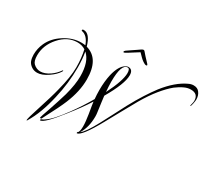

<svg xmlns="http://www.w3.org/2000/svg" viewBox="-203 -1073 1697 1566"><g transform="rotate(30 645.5 -290.0)"><path d="M294 143Q291 143 291 141Q291 133 296 131Q301 129 309 125.5Q317 122 326 115Q357 95 393 54.5Q429 14 472 -45Q504 -89 534 -135Q564 -181 592 -230Q590 -250 589 -271.5Q588 -293 588 -314Q588 -395 603 -462Q626 -558 674 -586Q688 -595 699 -595Q743 -595 743 -540Q743 -460 646 -293Q648 -272 653 -236.5Q658 -201 665 -148Q668 -130 668 -110Q668 -7 624 63Q662 36 726 -84Q757 -142 786.5 -199.5Q816 -257 846 -314Q887 -390 925.5 -450Q964 -510 998 -555Q1045 -615 1093 -656Q1141 -697 1189 -719Q1213 -731 1236 -731Q1274 -731 1292 -705Q1312 -679 1312 -641Q1312 -630 1307 -603Q1301 -572 1295 -571Q1294 -572 1294 -573Q1294 -579 1299 -597Q1301 -605 1302 -612Q1303 -619 1303 -623Q1303 -690 1234 -690Q1204 -690 1174 -676Q1137 -659 1102 -632Q1057 -595 1008 -535Q959 -475 908 -388Q868 -318 830 -248Q792 -178 753 -108Q647 84 605 84Q603 84 603 80Q603 71 611 69Q622 52 622 9Q622 -13 619 -40Q616 -67 611 -100Q603 -145 599 -172Q595 -199 594 -208Q542 -125 451 -11Q331 143 294 143ZM199 198Q197 198 197 193Q197 185 205.5 154.5Q214 124 232 69Q254 1 270.5 -54Q287 -109 297 -150Q333 -288 333 -378Q333 -425 328.5 -465.5Q324 -506 316 -540Q283 -561 240 -561Q148 -561 76 -479Q7 -400 7 -305Q7 -251 29 -230Q58 -203 94 -203Q135 -203 181 -234Q201 -248 217.5 -264.5Q234 -281 247 -300Q250 -304 252 -304Q254 -304 254 -300Q254 -298 252 -294Q227 -253 176 -219Q121 -181 77 -181Q46 -181 23 -197Q11 -205 2 -215.5Q-7 -226 -12 -239Q-21 -265 -21 -296Q-21 -352 3 -406Q36 -478 112 -526Q188 -575 269 -575Q289 -575 307 -572Q279 -649 225 -659Q220 -661 220 -664Q220 -674 234 -674Q292 -674 322 -568Q457 -531 457 -336Q457 -224 405 -98Q380 -36 296 124Q295 127 290 127Q282 127 282 121Q282 117 290 94Q298 71 313 28Q331 -25 345 -69Q359 -113 369 -147Q384 -203 391 -249Q398 -295 398 -332Q398 -470 332 -528Q344 -464 344 -383Q344 -310 335.5 -236Q327 -162 309 -86Q290 -2 264 67.5Q238 137 204 193Q201 198 199 198ZM643 -326Q681 -401 699.5 -456.5Q718 -512 718 -546Q718 -588 697 -588Q638 -588 638 -422Q638 -400 639.5 -376Q641 -352 643 -326ZM607 -678Q602 -678 602 -683Q602 -689 613 -698Q624 -706 646 -720.5Q668 -735 689.5 -750Q711 -765 720 -771Q728 -776 735.5 -777.5Q743 -779 749 -771Q775 -740 806 -708Q825 -689 825 -685Q825 -678 817 -678Q805 -678 785 -692Q769 -703 755.5 -717Q742 -731 725 -748Q675 -717 645 -697.5Q615 -678 607 -678Z"/></g></svg>

Font: Ruthie
Style: Regular
Weight: 400
Designer: Robert E. Leuschke
Foundry: Robert E. Leuschke
Version: Version 1.012